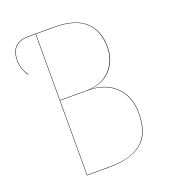

<svg xmlns="http://www.w3.org/2000/svg" viewBox="-126 -773 766 866"><g transform="rotate(-20 256.5 -340.0)"><path d="M288.1 -359.9Q365.7 -358.4 412.8 -311.3Q460 -264.2 460 -183.1Q460 -85 406.5 -42.5Q353 0 252 0H143.1V-678.2H109.9Q25.9 -678.2 25.9 -594.2Q25.9 -553.2 51.8 -518.1L49.8 -517.1Q23.9 -553.2 23.9 -594.2Q23.9 -680.2 109.9 -680.2H232.9Q331.5 -680.2 380.4 -637.2Q429.2 -594.2 429.2 -513.2Q429.2 -449.2 391.1 -407Q353 -364.7 288.1 -359.9ZM233.9 -678.2H145V-360.8H272Q343.8 -360.8 385.3 -404.3Q426.8 -447.8 426.8 -513.2Q426.8 -593.3 379.2 -635.7Q331.5 -678.2 233.9 -678.2ZM252.9 -2Q301.3 -2 337.6 -11.2Q374 -20.5 401.6 -41Q429.2 -61.5 443.6 -97.2Q458 -132.8 458 -183.1Q458 -264.6 409.4 -311.8Q360.8 -358.9 276.9 -358.9H145V-2Z"/></g></svg>

Font: Fira Sans Compressed Two
Style: Regular
Weight: 100
Width: 1
Designer: Carrois Corporate & Edenspiekermann AG
Foundry: Carrois Corporate GbR & Edenspiekermann AG
Version: Version 4.203;PS 004.203;hotconv 1.0.88;makeotf.lib2.5.64775